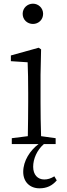

<svg xmlns="http://www.w3.org/2000/svg" viewBox="-20 -782 365 1042"><path d="M44 0H189C144 34 106 90 106 151C106 206 143 240 194 240C234 240 263 226 288 197L275 175C255 187 239 192 220 192C185 192 160 167 160 123C160 81 180 33 218 0H282V-32L203 -43C201 -98 200 -176 200 -227V-376L203 -514L190 -523L39 -481V-450L130 -444C132 -395 133 -345 133 -278V-227C133 -176 132 -99 131 -43L44 -32ZM159 -652C188 -652 214 -674 214 -707C214 -739 188 -762 159 -762C129 -762 103 -739 103 -707C103 -674 129 -652 159 -652Z"/></svg>

Font: Kiri Minchoo Light
Style: Regular
Weight: 300
Designer: Ryoko NISHIZUKA 西塚涼子 (kana & ideographs); Frank Grießhammer (Latin, Greek & Cyrillic);
akenotsuki.com/eyeben/fonts/ (U+
Foundry: Adobe
akenotsuki.com/eyeben/fonts/
Version: Version 4.002;hotconv 1.0.119;makeotfexe 2.5.65604